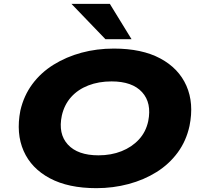

<svg xmlns="http://www.w3.org/2000/svg" viewBox="-20 -969 1061 1000"><path d="M482 11Q336 11 239.5 -40.5Q143 -92 103 -183Q63 -274 86 -393Q104 -471 148.5 -531Q193 -591 259 -632Q325 -673 404.5 -694.5Q484 -716 573 -716Q719 -716 815 -664.5Q911 -613 951 -522Q991 -431 967 -313Q950 -235 905.5 -174.5Q861 -114 795.5 -73Q730 -32 649.5 -10.5Q569 11 482 11ZM493 -160Q559 -160 613 -181.5Q667 -203 703.5 -242.5Q740 -282 752 -338Q771 -433 720 -489Q669 -545 561 -545Q494 -545 440 -524Q386 -503 350.5 -463.5Q315 -424 302 -367Q282 -272 333.5 -216Q385 -160 493 -160ZM529 -765 352 -949H552L665 -765Z"/></svg>

Font: Nunito Sans 10pt Expanded Black
Style: Italic
Weight: 900
Width: 7
Italic angle: -9°
Designer: Vernon Adams
Foundry: Vernon Adams
Version: Version 3.101;gftools[0.9.27]